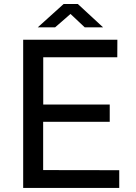

<svg xmlns="http://www.w3.org/2000/svg" viewBox="-20 -917 662 937"><path d="M93.1 -723H552.8L552.4 -637.6H191V-407H515.5V-322.5H190.6V-87L561.9 -86.4V0H93.1ZM324.1 -848.9 248.8 -783.5H164.2L290.4 -897.4H359.9L483.2 -783.5H393.6Z"/></svg>

Font: Public Sans VF
Style: Regular
Weight: 400
Designer: Pablo Impallari, Rodrigo Fuenzalida (Modified by Dan O. Williams and USWDS)
Version: Version 1.003